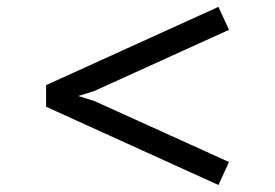

<svg xmlns="http://www.w3.org/2000/svg" viewBox="-20 -547 790 551"><path d="M112.3 -240.7 606.9 -16.1 637.2 -82 251.5 -256.8 204.6 -271.5 250 -285.6 637.2 -461.4 606.9 -527.3 112.3 -302.7Z"/></svg>

Font: Basic
Style: Regular
Weight: 400
Designer: Magnus Gaarde
Foundry: Magnus Gaarde
Version: Version 1.001